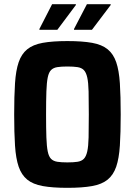

<svg xmlns="http://www.w3.org/2000/svg" viewBox="-20 -893 648 921"><path d="M303 8Q232 8 185 -0.5Q138 -9 110.5 -31.5Q83 -54 69.5 -93.5Q56 -133 52 -194.5Q48 -256 48 -344Q48 -432 52 -493.5Q56 -555 69.5 -594.5Q83 -634 110.5 -656.5Q138 -679 185 -687.5Q232 -696 303 -696Q375 -696 422 -687.5Q469 -679 496.5 -656.5Q524 -634 537.5 -594.5Q551 -555 555 -493.5Q559 -432 559 -344Q559 -256 555 -194.5Q551 -133 537.5 -93.5Q524 -54 496.5 -31.5Q469 -9 422 -0.5Q375 8 303 8ZM303 -114Q333 -114 352 -117Q371 -120 382 -131Q393 -142 398.5 -166.5Q404 -191 405 -234Q406 -277 406 -344Q406 -411 405 -454Q404 -497 398.5 -521.5Q393 -546 382 -557Q371 -568 352 -571Q333 -574 303 -574Q274 -574 255 -571Q236 -568 225 -557Q214 -546 209 -521.5Q204 -497 202.5 -454Q201 -411 201 -344Q201 -277 202.5 -234Q204 -191 209 -166.5Q214 -142 225 -131Q236 -120 255 -117Q274 -114 303 -114ZM169 -750V-754L230 -873H344V-869L255 -750ZM335 -750V-754L397 -873H511V-869L421 -750Z"/></svg>

Font: Saira SemiCondensed
Style: Bold
Weight: 700
Width: 4
Designer: Hector Gatti with collaboration of the Omnibus-Type team
Foundry: Omnibus-Type
Version: Version 1.101